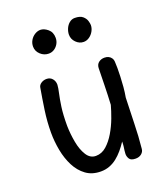

<svg xmlns="http://www.w3.org/2000/svg" viewBox="-147 -899 875 1011"><g transform="rotate(-20 291.0 -393.0)"><path d="M244 12Q195 12 161 -13Q127 -38 106 -79Q85 -120 75.5 -170Q66 -220 66 -269Q66 -331 75 -393Q84 -455 94 -512Q96 -526 109.5 -535Q123 -544 140 -544Q160 -544 172 -530Q184 -516 184 -496Q183 -478 176.5 -450Q170 -422 164 -379.5Q158 -337 158 -274Q159 -228 167.5 -182Q176 -136 195.5 -105Q215 -74 247 -74Q280 -74 306.5 -97.5Q333 -121 354 -156.5Q375 -192 389.5 -231Q404 -270 412 -300Q415 -357 416 -408Q417 -459 418 -504Q419 -524 432.5 -534.5Q446 -545 465 -545Q478 -545 488 -540Q498 -535 504 -525.5Q510 -516 510 -502Q511 -492 511 -470.5Q511 -449 510 -422Q509 -395 506.5 -365.5Q504 -336 499 -309Q496 -235 494.5 -165Q493 -95 486 -27Q485 -11 472 0Q459 11 439 11Q413 11 404.5 -2Q396 -15 396 -30Q396 -39 397.5 -49Q399 -59 400.5 -71Q402 -83 402 -98Q387 -75 370 -55Q353 -35 334 -20Q315 -5 292.5 3.5Q270 12 244 12ZM198 -665Q172 -665 152 -683.5Q132 -702 132 -728Q132 -747 141.5 -763Q151 -779 166.5 -788.5Q182 -798 198 -798Q218 -798 239 -780.5Q260 -763 260 -731Q260 -713 251.5 -698Q243 -683 229 -674Q215 -665 198 -665ZM392 -660Q368 -660 349.5 -678.5Q331 -697 331 -722Q331 -738 338 -755Q345 -772 358.5 -783.5Q372 -795 389 -795Q419 -795 433.5 -782.5Q448 -770 452.5 -755Q457 -740 457 -731Q457 -714 448 -697.5Q439 -681 424 -670.5Q409 -660 392 -660Z"/></g></svg>

Font: Playpen Sans Deva
Style: Regular
Weight: 400
Designer: Pooja Saxena, Gunjan Panchal, Laura Meseguer, Veronika Burian, José Scaglione
Foundry: TypeTogether
Version: Version 2.000